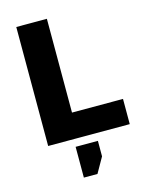

<svg xmlns="http://www.w3.org/2000/svg" viewBox="-135 -782 839 1091"><g transform="rotate(-15 285.0 -237.0)"><path d="M70 0V-700H250V-148.3H550V0ZM219.5 226V45H350.5V136L299.5 226Z"/></g></svg>

Font: Golos Text
Style: Regular
Weight: 400
Designer: A.Korolkova, Vitaly Kuzmin
Foundry: ParaType Ltd
Version: Version 2.004